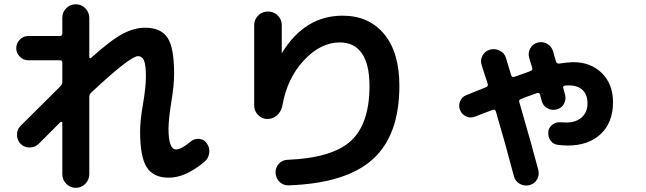

<svg xmlns="http://www.w3.org/2000/svg" viewBox="-20 -817 3040 904"><path d="M878.9 -151.4Q895.5 -165 918 -163.1Q940.4 -161.1 953.1 -142.6Q967.8 -123 965.3 -98.6Q962.9 -74.2 945.3 -57.6Q853.5 20.5 773.4 19.5Q703.1 19.5 671.4 -28.8Q639.6 -77.1 639.6 -197.3Q639.6 -249 653.3 -327.1Q667 -408.2 667 -457Q667 -512.7 657.7 -532.7Q648.4 -552.7 629.9 -552.7Q592.8 -552.7 408.2 -379.9Q400.4 -372.1 400.4 -361.3V2.9Q400.4 29.3 381.8 48.3Q363.3 67.4 336.9 67.4Q310.5 67.4 292 48.3Q273.4 29.3 273.4 2.9V-239.3Q273.4 -242.2 270 -243.2Q266.6 -244.1 264.6 -242.2Q249 -226.6 214.8 -192.4Q180.7 -158.2 162.1 -139.6Q144.5 -123 119.6 -122.6Q94.7 -122.1 77.1 -139.6Q60.5 -156.2 60.1 -182.1Q59.6 -208 77.1 -224.6Q210.9 -358.4 264.6 -411.1Q272.5 -418.9 273.4 -429.7V-522.5Q273.4 -533.2 261.7 -533.2H113.3Q89.8 -533.2 73.2 -550.3Q56.6 -567.4 56.6 -590.3Q56.6 -613.3 73.2 -630.4Q89.8 -647.5 113.3 -647.5H261.7Q272.5 -647.5 273.4 -658.2V-733.4Q273.4 -759.8 292 -778.3Q310.5 -796.9 336.9 -796.9Q363.3 -796.9 381.8 -777.8Q400.4 -758.8 400.4 -733.4V-547.9Q400.4 -544.9 403.3 -543.5Q406.2 -542 408.2 -543.9Q502.9 -628.9 557.6 -657.7Q612.3 -686.5 663.1 -686.5Q737.3 -686.5 768.6 -639.6Q799.8 -592.8 799.8 -469.7Q799.8 -415 787.1 -339.8Q773.4 -255.9 773.4 -210Q773.4 -113.3 809.6 -113.3Q833 -113.3 878.9 -151.4Z M1176.8 -320.3V-698.2Q1176.8 -725.6 1195.8 -744.1Q1214.8 -762.7 1241.7 -762.7Q1268.6 -762.7 1287.6 -744.1Q1306.6 -725.6 1306.6 -699.2V-568.4V-567.4Q1308.6 -567.4 1308.6 -569.3Q1416 -743.2 1592.8 -743.2Q1716.8 -743.2 1788.6 -656.7Q1860.4 -570.3 1860.4 -413.1Q1860.4 -180.7 1735.4 -67.4Q1610.4 45.9 1339.8 55.7Q1314.5 56.6 1296.9 40Q1279.3 23.4 1277.3 -2.9Q1276.4 -27.3 1292.5 -45.4Q1308.6 -63.5 1333 -64.5Q1544.9 -73.2 1632.3 -153.8Q1719.7 -234.4 1719.7 -413.1Q1719.7 -513.7 1684.1 -565.4Q1648.4 -617.2 1580.1 -617.2Q1489.3 -617.2 1410.6 -532.7Q1332 -448.2 1309.6 -320.3Q1304.7 -293 1285.2 -274.9Q1265.6 -256.8 1239.7 -256.8Q1213.9 -256.8 1195.3 -275.4Q1176.8 -293.9 1176.8 -320.3Z M2215.8 -267.6Q2194.3 -259.8 2174.3 -269Q2154.3 -278.3 2146 -299.3Q2137.7 -320.3 2146.5 -340.8Q2155.3 -361.3 2175.8 -369.1Q2189.5 -374 2220.7 -387.2Q2252 -400.4 2267.6 -406.2Q2279.3 -410.2 2276.4 -420.9Q2272.5 -435.5 2262.2 -465.3Q2252 -495.1 2248 -509.8Q2240.2 -533.2 2251.5 -554.7Q2262.7 -576.2 2286.1 -583Q2310.5 -589.8 2333 -578.6Q2355.5 -567.4 2362.3 -543.9Q2371.1 -516.6 2386.7 -462.9Q2390.6 -452.1 2401.4 -455.1Q2417 -460.9 2442.9 -469.7Q2468.8 -478.5 2477.5 -482.4Q2488.3 -486.3 2486.3 -496.1Q2484.4 -503.9 2479 -520Q2473.6 -536.1 2471.7 -543.9Q2464.8 -567.4 2476.6 -588.9Q2488.3 -610.4 2510.7 -616.2Q2535.2 -623 2556.2 -610.8Q2577.1 -598.6 2584 -575.2Q2585.9 -567.4 2590.8 -551.3Q2595.7 -535.2 2597.7 -527.3Q2601.6 -516.6 2612.3 -517.6Q2650.4 -523.4 2677.7 -524.4Q2761.7 -524.4 2814 -472.7Q2866.2 -420.9 2866.2 -335.9Q2866.2 -240.2 2808.6 -186Q2751 -131.8 2653.3 -131.8Q2631.8 -131.8 2608.4 -134.8Q2585.9 -136.7 2572.8 -154.3Q2559.6 -171.9 2561.5 -195.3Q2563.5 -216.8 2580.6 -230Q2597.7 -243.2 2620.1 -241.2Q2628.9 -240.2 2646.5 -240.2Q2691.4 -240.2 2718.8 -264.2Q2746.1 -288.1 2746.1 -330.1Q2746.1 -371.1 2723.1 -393.1Q2700.2 -415 2657.2 -415Q2647.5 -415 2640.6 -414.1Q2628.9 -412.1 2631.8 -402.3Q2634.8 -391.6 2640.6 -371.1Q2646.5 -348.6 2635.3 -328.1Q2624 -307.6 2601.1 -301.8Q2578.1 -295.9 2557.6 -307.1Q2537.1 -318.4 2531.2 -339.8Q2528.3 -349.6 2522.5 -372.1Q2519.5 -381.8 2508.8 -378.9Q2456.1 -360.4 2432.6 -350.6Q2421.9 -346.7 2424.8 -336.9Q2486.3 -125 2514.6 -16.6Q2520.5 7.8 2508.3 28.3Q2496.1 48.8 2472.2 54.7Q2448.2 60.5 2426.8 48.3Q2405.3 36.1 2399.4 11.7Q2357.4 -148.4 2314.5 -293Q2310.5 -303.7 2299.8 -299.8Q2293.9 -297.9 2263.7 -286.1Q2233.4 -274.4 2215.8 -267.6Z"/></svg>

Font: Rounded-X Mgen+ 1m bold
Style: Bold
Weight: 700
Designer: [Source Han Sans]
Ryoko NISHIZUKA  (kana & ideographs); Paul D. Hunt (Latin, Greek & Cyrillic); Wenlong ZHANG  (bopomofo
Version: Version 1.059.20150602